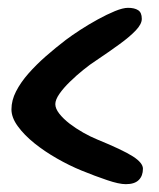

<svg xmlns="http://www.w3.org/2000/svg" viewBox="-20 -573 405 488"><path d="M299.8 -104.9Q282.4 -104.9 252.2 -115.2Q221.9 -125.4 187.6 -139.4Q156.4 -152.1 124.8 -170.2Q93.2 -188.2 67.2 -209.1Q41.2 -230.1 25.2 -252.2Q9.1 -274.2 9.1 -295.1Q9.1 -317.9 20.8 -340.7Q32.5 -363.6 52.2 -386Q72 -408.5 96.6 -430.1Q121.2 -451.6 147.2 -471.5Q162.3 -482.9 183.8 -496.9Q205.2 -510.8 228.5 -523.6Q251.8 -536.4 272.2 -544.8Q292.6 -553.1 305.4 -553.1Q321.9 -553.1 331.1 -547.1Q340.4 -541.2 340.4 -525.1Q340.4 -511.8 325.2 -495.8Q310 -479.7 283.8 -460.7Q257.6 -441.6 223.8 -418.9Q209.2 -409.6 191.6 -395.3Q173.9 -381.1 157.8 -365.3Q141.6 -349.6 131.1 -334.6Q120.6 -319.5 120.6 -308.3Q120.6 -297.1 130.7 -284.1Q140.8 -271.2 156.8 -258.8Q172.9 -246.5 191.6 -235.9Q210.2 -225.4 226.9 -218.6Q292.4 -191.8 317.9 -175.4Q343.3 -159 343.3 -144.2Q343.3 -126.2 332.8 -115.6Q322.2 -104.9 299.8 -104.9Z"/></svg>

Font: Gluten Thin
Style: Regular
Weight: 100
Designer: Tyler Finck
Foundry: Etcetera Type Company
Version: Version 1.300